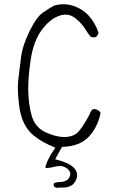

<svg xmlns="http://www.w3.org/2000/svg" viewBox="-20 -770 540 903"><path d="M322.3 -743.2Q301.3 -750 278.8 -750Q256.3 -750 234.4 -743.7Q215.8 -733.9 182.6 -711.4Q150.9 -689.5 118.4 -622.1Q85.9 -554.7 79.3 -503.7Q72.8 -452.6 66.4 -398.4Q64 -378.4 64 -355.5Q64 -317.9 70.3 -272Q80.6 -193.8 119.6 -150.9Q153.8 -112.8 226.1 -81.5L240.2 -75.2L231.4 -62Q203.6 -19.5 195.8 7.3Q193.8 13.7 193.8 16.4Q193.8 19 193.8 20Q195.3 20 199.2 20Q215.3 20 237.3 14.2Q249 10.7 259.8 10.7Q281.2 10.7 297.4 23.9Q310.5 34.7 310.5 48.8Q310.5 57.6 305.2 66.4Q292 86.4 255.9 86.4Q253.9 86.4 252.4 86.4Q245.1 87.4 240.2 89.1Q235.4 90.8 233.6 92.5Q231.9 94.2 231.9 97.9Q231.9 101.6 235.8 108.9Q242.7 113.3 251.5 113.3Q255.9 113.3 262.7 111.8Q269.5 112.3 274.4 112.3Q316.9 112.3 333.5 84Q342.8 68.4 342.8 54.2Q342.8 34.7 326.2 18.1Q304.2 -3.9 255.4 -16.6L239.3 -21L271.5 -79.1L278.8 -79.6Q354.5 -83 395.3 -124.5Q436 -166 451.2 -230Q452.1 -234.4 452.1 -236.3Q452.1 -238.3 452.1 -239.3Q452.1 -240.2 451.9 -241.2Q451.7 -242.2 451.4 -242.9Q451.2 -243.7 450.2 -244.1Q449.2 -245.6 445.3 -248.5Q441.4 -251.5 436 -253.9Q428.7 -257.3 422.9 -257.3Q409.2 -257.3 400.4 -230L399.4 -228Q360.8 -157.2 338.9 -141.4Q316.9 -125.5 282.2 -125.5Q243.7 -125.5 194.3 -147.9Q144 -171.4 128.4 -228Q112.8 -284.2 112.8 -353Q112.8 -413.1 124.5 -490.2Q137.7 -575.7 174.8 -627Q212.4 -678.7 255.9 -694.8Q272.5 -701.2 287.8 -701.2Q303.2 -701.2 315.7 -695.6Q328.1 -689.9 337.4 -681.9Q346.7 -673.8 352.8 -668Q358.9 -662.1 362.8 -657.5Q366.7 -652.8 370.6 -648.4Q377.4 -639.6 382.3 -631.3Q393.6 -611.8 406.2 -597.2Q415 -594.2 421.4 -594.2Q429.7 -594.2 434.6 -599.1Q439.9 -604.5 443.4 -615.7Q428.7 -660.6 398.7 -694.6Q368.7 -728.5 322.3 -743.2Z"/></svg>

Font: NaikaiFont
Style: ExtraLight
Weight: 200
Version: Version 1.89